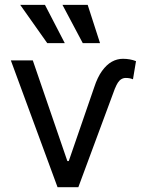

<svg xmlns="http://www.w3.org/2000/svg" viewBox="-20 -783 614 803"><path d="M117.2 -530.3 261.7 -109.4H267.6L374 -418Q387.7 -460 406.7 -486.3Q425.8 -512.7 447.8 -524.9Q469.7 -537.1 494.1 -537.1Q524.4 -537.1 548.8 -527.3L536.1 -451.2Q536.1 -451.2 535.6 -451.7Q535.2 -452.1 534.2 -452.1Q522.5 -457 505.9 -457Q496.1 -457 487.8 -452.1Q479.5 -447.3 473.1 -437.5Q466.8 -427.7 460.9 -413.1Q460.9 -413.1 460.4 -412.6Q460 -412.1 460 -411.1L307.6 0H220.7L25.4 -530.3ZM64.5 -762.7H168L251 -602.5H177.7ZM241.2 -762.7H346.7L398.4 -602.5H326.2Z"/></svg>

Font: Pretendard GOV Variable
Style: Regular
Weight: 400
Designer: Base glyphs from Inter by Rasmus Andersson; Hangul glyphs from Noto Sans CJK(Source Han Sans) by Jang Soo-young and Kang
Foundry: Kil Hyung-jin
Version: Version 1.307;Glyphs 3.2 (3192)